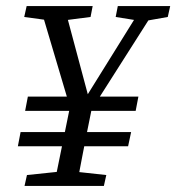

<svg xmlns="http://www.w3.org/2000/svg" viewBox="-20 -614 582 634"><path d="M39 -131 48 -178H413L403 -131ZM63 -248 72 -295H437L428 -248ZM193 -49H212L331 -36L323 0H61L69 -36ZM162 -544 60 -558 68 -594H286L279 -558L171 -544ZM449 -544 362 -558 369 -594H542L534 -558L455 -544ZM158 0 216 -285H289Q276 -222 267.5 -178.5Q259 -135 253 -104.5Q247 -74 242.5 -49.5Q238 -25 234 0ZM262 -220H223L112 -594H192L272 -295H265L451 -594H500Z"/></svg>

Font: Lisu Bosa Light
Style: Italic
Weight: 300
Italic angle: -19°
Designer: David Morse, Annie Olsen, Victor Gaultney, Frank Grießhammer (Latin)
Foundry: SIL International
Version: Version 2.000